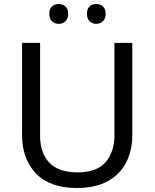

<svg xmlns="http://www.w3.org/2000/svg" viewBox="-20 -928 771 958"><path d="M640 -252Q640 -178 610 -118.5Q580 -59 518.5 -24.5Q457 10 362 10Q229 10 159.5 -62.5Q90 -135 90 -254V-714H180V-251Q180 -164 226.5 -116Q273 -68 367 -68Q464 -68 507.5 -119.5Q551 -171 551 -252V-714H640ZM226 -859Q226 -885 240 -896.5Q254 -908 273 -908Q292 -908 306 -896.5Q320 -885 320 -859Q320 -834 306 -821.5Q292 -809 273 -809Q254 -809 240 -821.5Q226 -834 226 -859ZM414 -859Q414 -885 427.5 -896.5Q441 -908 460 -908Q479 -908 493 -896.5Q507 -885 507 -859Q507 -834 493 -821.5Q479 -809 460 -809Q441 -809 427.5 -821.5Q414 -834 414 -859Z"/></svg>

Font: Noto Sans Siddham
Style: Regular
Weight: 400
Designer: Monotype Design Team
Foundry: Monotype Imaging Inc.
Version: Version 2.004; ttfautohint (v1.8.4.7-5d5b)